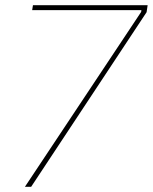

<svg xmlns="http://www.w3.org/2000/svg" viewBox="-20 -720 589 740"><path d="M76 0H100L545 -673L549 -700H107L104 -681H525L524 -674Z"/></svg>

Font: Fixel Display Thin
Style: Italic
Weight: 100
Italic angle: -10°
Designer: AlfaBravo + MacPaw
Foundry: Kyrylo Tkachov, Marchela Mozhyna, Serhii Makarenko, Maria Weinstein, Zakhar Kryvoshyya
Version: Version 1.210;Glyphs 3.2 (3217)